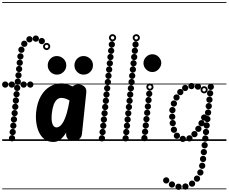

<svg xmlns="http://www.w3.org/2000/svg" viewBox="-26 -1349 2188 1838"><path d="M374.1 -926Q361.5 -926 352.8 -934.7Q344 -943.4 344 -955.9Q344 -968.5 352.7 -977.2Q361.4 -986 373.9 -986Q386.5 -986 395.2 -977.3Q404 -968.6 404 -956.1Q404 -943.5 395.3 -934.8Q386.6 -926 374.1 -926ZM317.1 -949.5Q304.5 -949.5 295.8 -958.2Q287 -966.9 287 -979.4Q287 -992 295.7 -1000.8Q304.4 -1009.5 316.9 -1009.5Q329.5 -1009.5 338.2 -1000.8Q347 -992.1 347 -979.6Q347 -967 338.3 -958.2Q329.6 -949.5 317.1 -949.5ZM256.1 -943Q243.5 -943 234.8 -951.7Q226 -960.4 226 -972.9Q226 -985.5 234.7 -994.2Q243.4 -1003 255.9 -1003Q268.5 -1003 277.2 -994.3Q286 -985.6 286 -973.1Q286 -960.5 277.3 -951.8Q268.6 -943 256.1 -943ZM206.6 -900Q194 -900 185.2 -908.7Q176.5 -917.4 176.5 -929.9Q176.5 -942.5 185.2 -951.2Q193.9 -960 206.4 -960Q219 -960 227.8 -951.3Q236.5 -942.6 236.5 -930.1Q236.5 -917.5 227.8 -908.8Q219.1 -900 206.6 -900ZM179.1 -843Q166.5 -843 157.8 -851.7Q149 -860.4 149 -872.9Q149 -885.5 157.7 -894.2Q166.4 -903 178.9 -903Q191.5 -903 200.2 -894.3Q209 -885.6 209 -873.1Q209 -860.5 200.3 -851.8Q191.6 -843 179.1 -843ZM169.6 -779Q157 -779 148.2 -787.7Q139.5 -796.4 139.5 -808.9Q139.5 -821.5 148.2 -830.2Q156.9 -839 169.4 -839Q182 -839 190.8 -830.3Q199.5 -821.6 199.5 -809.1Q199.5 -796.5 190.8 -787.8Q182.1 -779 169.6 -779ZM163.1 -718.5Q150.5 -718.5 141.8 -727.2Q133 -735.9 133 -748.4Q133 -761 141.7 -769.8Q150.4 -778.5 162.9 -778.5Q175.5 -778.5 184.2 -769.8Q193 -761.1 193 -748.6Q193 -736 184.3 -727.2Q175.6 -718.5 163.1 -718.5ZM157.1 -658.5Q144.5 -658.5 135.8 -667.2Q127 -675.9 127 -688.4Q127 -701 135.7 -709.8Q144.4 -718.5 156.9 -718.5Q169.5 -718.5 178.2 -709.8Q187 -701.1 187 -688.6Q187 -676 178.3 -667.2Q169.6 -658.5 157.1 -658.5ZM151.1 -598Q138.5 -598 129.8 -606.7Q121 -615.4 121 -627.9Q121 -640.5 129.7 -649.2Q138.4 -658 150.9 -658Q163.5 -658 172.2 -649.3Q181 -640.6 181 -628.1Q181 -615.5 172.3 -606.8Q163.6 -598 151.1 -598ZM144.6 -537.5Q132 -537.5 123.2 -546.2Q114.5 -554.9 114.5 -567.4Q114.5 -580 123.2 -588.8Q131.9 -597.5 144.4 -597.5Q157 -597.5 165.8 -588.8Q174.5 -580.1 174.5 -567.6Q174.5 -555 165.8 -546.2Q157.1 -537.5 144.6 -537.5ZM138.6 -477.5Q126 -477.5 117.2 -486.2Q108.5 -494.9 108.5 -507.4Q108.5 -520 117.2 -528.8Q125.9 -537.5 138.4 -537.5Q151 -537.5 159.8 -528.8Q168.5 -520.1 168.5 -507.6Q168.5 -495 159.8 -486.2Q151.1 -477.5 138.6 -477.5ZM132.6 -417Q120 -417 111.2 -425.7Q102.5 -434.4 102.5 -446.9Q102.5 -459.5 111.2 -468.2Q119.9 -477 132.4 -477Q145 -477 153.8 -468.3Q162.5 -459.6 162.5 -447.1Q162.5 -434.5 153.8 -425.8Q145.1 -417 132.6 -417ZM126.1 -356.5Q113.5 -356.5 104.8 -365.2Q96 -373.9 96 -386.4Q96 -399 104.7 -407.8Q113.4 -416.5 125.9 -416.5Q138.5 -416.5 147.2 -407.8Q156 -399.1 156 -386.6Q156 -374 147.3 -365.2Q138.6 -356.5 126.1 -356.5ZM120.1 -296.5Q107.5 -296.5 98.8 -305.2Q90 -313.9 90 -326.4Q90 -339 98.7 -347.8Q107.4 -356.5 119.9 -356.5Q132.5 -356.5 141.2 -347.8Q150 -339.1 150 -326.6Q150 -314 141.3 -305.2Q132.6 -296.5 120.1 -296.5ZM114.1 -236Q101.5 -236 92.8 -244.7Q84 -253.4 84 -265.9Q84 -278.5 92.7 -287.2Q101.4 -296 113.9 -296Q126.5 -296 135.2 -287.3Q144 -278.6 144 -266.1Q144 -253.5 135.3 -244.8Q126.6 -236 114.1 -236ZM107.6 -176Q95 -176 86.2 -184.7Q77.5 -193.4 77.5 -205.9Q77.5 -218.5 86.2 -227.2Q94.9 -236 107.4 -236Q120 -236 128.8 -227.3Q137.5 -218.6 137.5 -206.1Q137.5 -193.5 128.8 -184.8Q120.1 -176 107.6 -176ZM101.6 -115.5Q89 -115.5 80.2 -124.2Q71.5 -132.9 71.5 -145.4Q71.5 -158 80.2 -166.8Q88.9 -175.5 101.4 -175.5Q114 -175.5 122.8 -166.8Q131.5 -158.1 131.5 -145.6Q131.5 -133 122.8 -124.2Q114.1 -115.5 101.6 -115.5ZM95.6 -55Q83 -55 74.2 -63.7Q65.5 -72.4 65.5 -84.9Q65.5 -97.5 74.2 -106.2Q82.9 -115 95.4 -115Q108 -115 116.8 -106.3Q125.5 -97.6 125.5 -85.1Q125.5 -72.5 116.8 -63.8Q108.1 -55 95.6 -55ZM89.1 4.5Q76.5 4.5 67.8 -4.2Q59 -12.9 59 -25.4Q59 -38 67.7 -46.8Q76.4 -55.5 88.9 -55.5Q101.5 -55.5 110.2 -46.8Q119 -38.1 119 -25.6Q119 -13 110.3 -4.2Q101.6 4.5 89.1 4.5ZM24.1 -509.5Q11.5 -509.5 2.8 -518.2Q-6 -526.9 -6 -539.4Q-6 -552 2.7 -560.8Q11.4 -569.5 23.9 -569.5Q36.5 -569.5 45.2 -560.8Q54 -552.1 54 -539.6Q54 -527 45.3 -518.2Q36.6 -509.5 24.1 -509.5ZM87.1 -509.5Q74.5 -509.5 65.8 -518.2Q57 -526.9 57 -539.4Q57 -552 65.7 -560.8Q74.4 -569.5 86.9 -569.5Q99.5 -569.5 108.2 -560.8Q117 -552.1 117 -539.6Q117 -527 108.3 -518.2Q99.6 -509.5 87.1 -509.5ZM200.6 -509.5Q188 -509.5 179.2 -518.2Q170.5 -526.9 170.5 -539.4Q170.5 -552 179.2 -560.8Q187.9 -569.5 200.4 -569.5Q213 -569.5 221.8 -560.8Q230.5 -552.1 230.5 -539.6Q230.5 -527 221.8 -518.2Q213.1 -509.5 200.6 -509.5ZM264.1 -509.5Q251.5 -509.5 242.8 -518.2Q234 -526.9 234 -539.4Q234 -552 242.7 -560.8Q251.4 -569.5 263.9 -569.5Q276.5 -569.5 285.2 -560.8Q294 -552.1 294 -539.6Q294 -527 285.3 -518.2Q276.6 -509.5 264.1 -509.5ZM420.7 -869.5Q406.5 -869.5 396.2 -879.7Q386 -889.8 386 -904.2Q386 -918.5 396.2 -928.5Q406.3 -938.5 420.7 -938.5Q435 -938.5 445 -928.4Q455 -918.4 455 -904.2Q455 -890 444.9 -879.8Q434.9 -869.5 420.7 -869.5ZM420.8 -887.5Q427.5 -887.5 432.2 -892.4Q437 -897.3 437 -904Q437 -911 432.2 -915.8Q427.4 -920.5 420.5 -920.5Q414 -920.5 409 -915.8Q404 -911 404 -904Q404 -897.3 409 -892.4Q414 -887.5 420.8 -887.5ZM-5 455H405.5V463H-5ZM-5 -16H405.5V0H-5ZM-5 -549H405.5V-541H-5ZM-5 -1329H405.5V-1321H-5Z M485.5 10Q435.5 10 401.5 -15.2Q367.5 -40.5 347.8 -82.2Q328 -124 321.5 -175Q315 -226 320 -277Q329.5 -365.5 364 -426.8Q398.5 -488 450.5 -519.5Q502.5 -551 563.5 -551Q578.5 -551 595.8 -547.5Q613 -544 631.5 -537.5Q650 -531 669.5 -521.5L677 -527.5Q686.5 -535 698.8 -538Q711 -541 724.5 -541Q756 -541 780 -521.5Q804 -502 800 -463L758.5 -66.5Q755 -33 730 -16.5Q705 0 676.5 0Q645.5 0 624.5 -19.2Q603.5 -38.5 607.5 -75.5L608 -80Q594.5 -58.5 577 -37.8Q559.5 -17 537 -3.5Q514.5 10 485.5 10ZM470 -262.5Q467 -233 468 -208.5Q469 -184 474.8 -166.2Q480.5 -148.5 490.2 -139Q500 -129.5 514 -129.5Q532 -129.5 549.2 -143Q566.5 -156.5 582.5 -186.2Q598.5 -216 612.8 -264.8Q627 -313.5 639 -383.5L639.5 -386.5Q616 -401 596.8 -406.5Q577.5 -412 562 -412Q538 -412 519.2 -395.8Q500.5 -379.5 488 -346.5Q475.5 -313.5 470 -262.5ZM485.5 10Q435.5 10 401.5 -15.2Q367.5 -40.5 347.8 -82.2Q328 -124 321.5 -175Q315 -226 320 -277Q329.5 -365.5 364 -426.8Q398.5 -488 450.5 -519.5Q502.5 -551 563.5 -551Q578.5 -551 595.8 -547.5Q613 -544 631.5 -537.5Q650 -531 669.5 -521.5L677 -527.5Q686.5 -535 698.8 -538Q711 -541 724.5 -541Q756 -541 780 -521.5Q804 -502 800 -463L758.5 -66.5Q755 -33 730 -16.5Q705 0 676.5 0Q645.5 0 624.5 -19.2Q603.5 -38.5 607.5 -75.5L608 -80Q594.5 -58.5 577 -37.8Q559.5 -17 537 -3.5Q514.5 10 485.5 10ZM470 -262.5Q467 -233 468 -208.5Q469 -184 474.8 -166.2Q480.5 -148.5 490.2 -139Q500 -129.5 514 -129.5Q532 -129.5 549.2 -143Q566.5 -156.5 582.5 -186.2Q598.5 -216 612.8 -264.8Q627 -313.5 639 -383.5L639.5 -386.5Q616 -401 596.8 -406.5Q577.5 -412 562 -412Q538 -412 519.2 -395.8Q500.5 -379.5 488 -346.5Q475.5 -313.5 470 -262.5ZM774 -634.5Q739 -634.5 712.8 -660.5Q686.5 -686.5 686.5 -723.5Q686.5 -760 711.8 -786.2Q737 -812.5 774 -812.5Q809.5 -812.5 836.8 -787.2Q864 -762 864 -723.5Q864 -686.5 837.5 -660.5Q811 -634.5 774 -634.5ZM518 -634.5Q483 -634.5 457 -660.5Q431 -686.5 431 -723.5Q431 -760 456.2 -786.2Q481.5 -812.5 518 -812.5Q553.5 -812.5 581 -787.2Q608.5 -762 608.5 -723.5Q608.5 -686.5 581.8 -660.5Q555 -634.5 518 -634.5ZM274.5 455H870V463H274.5ZM274.5 -16H870V0H274.5ZM274.5 -549H870V-541H274.5ZM274.5 -1329H870V-1321H274.5Z M1044.6 -893Q1032 -893 1023.2 -901.7Q1014.5 -910.4 1014.5 -922.9Q1014.5 -935.5 1023.2 -944.2Q1031.9 -953 1044.4 -953Q1057 -953 1065.8 -944.3Q1074.5 -935.6 1074.5 -923.1Q1074.5 -910.5 1065.8 -901.8Q1057.1 -893 1044.6 -893ZM1038.1 -833Q1025.5 -833 1016.8 -841.7Q1008 -850.4 1008 -862.9Q1008 -875.5 1016.7 -884.2Q1025.4 -893 1037.9 -893Q1050.5 -893 1059.2 -884.3Q1068 -875.6 1068 -863.1Q1068 -850.5 1059.3 -841.8Q1050.6 -833 1038.1 -833ZM1031.6 -773Q1019 -773 1010.2 -781.7Q1001.5 -790.4 1001.5 -802.9Q1001.5 -815.5 1010.2 -824.2Q1018.9 -833 1031.4 -833Q1044 -833 1052.8 -824.3Q1061.5 -815.6 1061.5 -803.1Q1061.5 -790.5 1052.8 -781.8Q1044.1 -773 1031.6 -773ZM1025.6 -713Q1013 -713 1004.2 -721.7Q995.5 -730.4 995.5 -742.9Q995.5 -755.5 1004.2 -764.2Q1012.9 -773 1025.4 -773Q1038 -773 1046.8 -764.3Q1055.5 -755.6 1055.5 -743.1Q1055.5 -730.5 1046.8 -721.8Q1038.1 -713 1025.6 -713ZM1019.1 -653.5Q1006.5 -653.5 997.8 -662.2Q989 -670.9 989 -683.4Q989 -696 997.7 -704.8Q1006.4 -713.5 1018.9 -713.5Q1031.5 -713.5 1040.2 -704.8Q1049 -696.1 1049 -683.6Q1049 -671 1040.3 -662.2Q1031.6 -653.5 1019.1 -653.5ZM1012.6 -593.5Q1000 -593.5 991.2 -602.2Q982.5 -610.9 982.5 -623.4Q982.5 -636 991.2 -644.8Q999.9 -653.5 1012.4 -653.5Q1025 -653.5 1033.8 -644.8Q1042.5 -636.1 1042.5 -623.6Q1042.5 -611 1033.8 -602.2Q1025.1 -593.5 1012.6 -593.5ZM1006.6 -533.5Q994 -533.5 985.2 -542.2Q976.5 -550.9 976.5 -563.4Q976.5 -576 985.2 -584.8Q993.9 -593.5 1006.4 -593.5Q1019 -593.5 1027.8 -584.8Q1036.5 -576.1 1036.5 -563.6Q1036.5 -551 1027.8 -542.2Q1019.1 -533.5 1006.6 -533.5ZM1000.1 -474Q987.5 -474 978.8 -482.7Q970 -491.4 970 -503.9Q970 -516.5 978.7 -525.2Q987.4 -534 999.9 -534Q1012.5 -534 1021.2 -525.3Q1030 -516.6 1030 -504.1Q1030 -491.5 1021.3 -482.8Q1012.6 -474 1000.1 -474ZM993.6 -414Q981 -414 972.2 -422.7Q963.5 -431.4 963.5 -443.9Q963.5 -456.5 972.2 -465.2Q980.9 -474 993.4 -474Q1006 -474 1014.8 -465.3Q1023.5 -456.6 1023.5 -444.1Q1023.5 -431.5 1014.8 -422.8Q1006.1 -414 993.6 -414ZM987.6 -354Q975 -354 966.2 -362.7Q957.5 -371.4 957.5 -383.9Q957.5 -396.5 966.2 -405.2Q974.9 -414 987.4 -414Q1000 -414 1008.8 -405.3Q1017.5 -396.6 1017.5 -384.1Q1017.5 -371.5 1008.8 -362.8Q1000.1 -354 987.6 -354ZM981.1 -294.5Q968.5 -294.5 959.8 -303.2Q951 -311.9 951 -324.4Q951 -337 959.7 -345.8Q968.4 -354.5 980.9 -354.5Q993.5 -354.5 1002.2 -345.8Q1011 -337.1 1011 -324.6Q1011 -312 1002.3 -303.2Q993.6 -294.5 981.1 -294.5ZM975.1 -234.5Q962.5 -234.5 953.8 -243.2Q945 -251.9 945 -264.4Q945 -277 953.7 -285.8Q962.4 -294.5 974.9 -294.5Q987.5 -294.5 996.2 -285.8Q1005 -277.1 1005 -264.6Q1005 -252 996.3 -243.2Q987.6 -234.5 975.1 -234.5ZM968.6 -174.5Q956 -174.5 947.2 -183.2Q938.5 -191.9 938.5 -204.4Q938.5 -217 947.2 -225.8Q955.9 -234.5 968.4 -234.5Q981 -234.5 989.8 -225.8Q998.5 -217.1 998.5 -204.6Q998.5 -192 989.8 -183.2Q981.1 -174.5 968.6 -174.5ZM962.6 -115Q950 -115 941.2 -123.7Q932.5 -132.4 932.5 -144.9Q932.5 -157.5 941.2 -166.2Q949.9 -175 962.4 -175Q975 -175 983.8 -166.3Q992.5 -157.6 992.5 -145.1Q992.5 -132.5 983.8 -123.8Q975.1 -115 962.6 -115ZM956.1 -55Q943.5 -55 934.8 -63.7Q926 -72.4 926 -84.9Q926 -97.5 934.7 -106.2Q943.4 -115 955.9 -115Q968.5 -115 977.2 -106.3Q986 -97.6 986 -85.1Q986 -72.5 977.3 -63.8Q968.6 -55 956.1 -55ZM949.6 5Q937 5 928.2 -3.7Q919.5 -12.4 919.5 -24.9Q919.5 -37.5 928.2 -46.2Q936.9 -55 949.4 -55Q962 -55 970.8 -46.3Q979.5 -37.6 979.5 -25.1Q979.5 -12.5 970.8 -3.8Q962.1 5 949.6 5ZM1051.7 -953Q1037.5 -953 1027.2 -963.2Q1017 -973.3 1017 -987.7Q1017 -1002 1027.2 -1012Q1037.3 -1022 1051.7 -1022Q1066 -1022 1076 -1011.9Q1086 -1001.9 1086 -987.7Q1086 -973.5 1075.9 -963.2Q1065.9 -953 1051.7 -953ZM1051.8 -971Q1058.5 -971 1063.2 -975.9Q1068 -980.8 1068 -987.5Q1068 -994.5 1063.2 -999.2Q1058.4 -1004 1051.5 -1004Q1045 -1004 1040 -999.2Q1035 -994.5 1035 -987.5Q1035 -980.8 1040 -975.9Q1045 -971 1051.8 -971ZM855.5 455H1180V463H855.5ZM855.5 -16H1180V0H855.5ZM855.5 -549H1180V-541H855.5ZM855.5 -1329H1180V-1321H855.5Z M1271.6 -893Q1259 -893 1250.2 -901.7Q1241.5 -910.4 1241.5 -922.9Q1241.5 -935.5 1250.2 -944.2Q1258.9 -953 1271.4 -953Q1284 -953 1292.8 -944.3Q1301.5 -935.6 1301.5 -923.1Q1301.5 -910.5 1292.8 -901.8Q1284.1 -893 1271.6 -893ZM1265.1 -833Q1252.5 -833 1243.8 -841.7Q1235 -850.4 1235 -862.9Q1235 -875.5 1243.7 -884.2Q1252.4 -893 1264.9 -893Q1277.5 -893 1286.2 -884.3Q1295 -875.6 1295 -863.1Q1295 -850.5 1286.3 -841.8Q1277.6 -833 1265.1 -833ZM1258.6 -773Q1246 -773 1237.2 -781.7Q1228.5 -790.4 1228.5 -802.9Q1228.5 -815.5 1237.2 -824.2Q1245.9 -833 1258.4 -833Q1271 -833 1279.8 -824.3Q1288.5 -815.6 1288.5 -803.1Q1288.5 -790.5 1279.8 -781.8Q1271.1 -773 1258.6 -773ZM1252.6 -713Q1240 -713 1231.2 -721.7Q1222.5 -730.4 1222.5 -742.9Q1222.5 -755.5 1231.2 -764.2Q1239.9 -773 1252.4 -773Q1265 -773 1273.8 -764.3Q1282.5 -755.6 1282.5 -743.1Q1282.5 -730.5 1273.8 -721.8Q1265.1 -713 1252.6 -713ZM1246.1 -653.5Q1233.5 -653.5 1224.8 -662.2Q1216 -670.9 1216 -683.4Q1216 -696 1224.7 -704.8Q1233.4 -713.5 1245.9 -713.5Q1258.5 -713.5 1267.2 -704.8Q1276 -696.1 1276 -683.6Q1276 -671 1267.3 -662.2Q1258.6 -653.5 1246.1 -653.5ZM1239.6 -593.5Q1227 -593.5 1218.2 -602.2Q1209.5 -610.9 1209.5 -623.4Q1209.5 -636 1218.2 -644.8Q1226.9 -653.5 1239.4 -653.5Q1252 -653.5 1260.8 -644.8Q1269.5 -636.1 1269.5 -623.6Q1269.5 -611 1260.8 -602.2Q1252.1 -593.5 1239.6 -593.5ZM1233.6 -533.5Q1221 -533.5 1212.2 -542.2Q1203.5 -550.9 1203.5 -563.4Q1203.5 -576 1212.2 -584.8Q1220.9 -593.5 1233.4 -593.5Q1246 -593.5 1254.8 -584.8Q1263.5 -576.1 1263.5 -563.6Q1263.5 -551 1254.8 -542.2Q1246.1 -533.5 1233.6 -533.5ZM1227.1 -474Q1214.5 -474 1205.8 -482.7Q1197 -491.4 1197 -503.9Q1197 -516.5 1205.7 -525.2Q1214.4 -534 1226.9 -534Q1239.5 -534 1248.2 -525.3Q1257 -516.6 1257 -504.1Q1257 -491.5 1248.3 -482.8Q1239.6 -474 1227.1 -474ZM1220.6 -414Q1208 -414 1199.2 -422.7Q1190.5 -431.4 1190.5 -443.9Q1190.5 -456.5 1199.2 -465.2Q1207.9 -474 1220.4 -474Q1233 -474 1241.8 -465.3Q1250.5 -456.6 1250.5 -444.1Q1250.5 -431.5 1241.8 -422.8Q1233.1 -414 1220.6 -414ZM1214.6 -354Q1202 -354 1193.2 -362.7Q1184.5 -371.4 1184.5 -383.9Q1184.5 -396.5 1193.2 -405.2Q1201.9 -414 1214.4 -414Q1227 -414 1235.8 -405.3Q1244.5 -396.6 1244.5 -384.1Q1244.5 -371.5 1235.8 -362.8Q1227.1 -354 1214.6 -354ZM1208.1 -294.5Q1195.5 -294.5 1186.8 -303.2Q1178 -311.9 1178 -324.4Q1178 -337 1186.7 -345.8Q1195.4 -354.5 1207.9 -354.5Q1220.5 -354.5 1229.2 -345.8Q1238 -337.1 1238 -324.6Q1238 -312 1229.3 -303.2Q1220.6 -294.5 1208.1 -294.5ZM1202.1 -234.5Q1189.5 -234.5 1180.8 -243.2Q1172 -251.9 1172 -264.4Q1172 -277 1180.7 -285.8Q1189.4 -294.5 1201.9 -294.5Q1214.5 -294.5 1223.2 -285.8Q1232 -277.1 1232 -264.6Q1232 -252 1223.3 -243.2Q1214.6 -234.5 1202.1 -234.5ZM1195.6 -174.5Q1183 -174.5 1174.2 -183.2Q1165.5 -191.9 1165.5 -204.4Q1165.5 -217 1174.2 -225.8Q1182.9 -234.5 1195.4 -234.5Q1208 -234.5 1216.8 -225.8Q1225.5 -217.1 1225.5 -204.6Q1225.5 -192 1216.8 -183.2Q1208.1 -174.5 1195.6 -174.5ZM1189.6 -115Q1177 -115 1168.2 -123.7Q1159.5 -132.4 1159.5 -144.9Q1159.5 -157.5 1168.2 -166.2Q1176.9 -175 1189.4 -175Q1202 -175 1210.8 -166.3Q1219.5 -157.6 1219.5 -145.1Q1219.5 -132.5 1210.8 -123.8Q1202.1 -115 1189.6 -115ZM1183.1 -55Q1170.5 -55 1161.8 -63.7Q1153 -72.4 1153 -84.9Q1153 -97.5 1161.7 -106.2Q1170.4 -115 1182.9 -115Q1195.5 -115 1204.2 -106.3Q1213 -97.6 1213 -85.1Q1213 -72.5 1204.3 -63.8Q1195.6 -55 1183.1 -55ZM1176.6 5Q1164 5 1155.2 -3.7Q1146.5 -12.4 1146.5 -24.9Q1146.5 -37.5 1155.2 -46.2Q1163.9 -55 1176.4 -55Q1189 -55 1197.8 -46.3Q1206.5 -37.6 1206.5 -25.1Q1206.5 -12.5 1197.8 -3.8Q1189.1 5 1176.6 5ZM1278.7 -953Q1264.5 -953 1254.2 -963.2Q1244 -973.3 1244 -987.7Q1244 -1002 1254.2 -1012Q1264.3 -1022 1278.7 -1022Q1293 -1022 1303 -1011.9Q1313 -1001.9 1313 -987.7Q1313 -973.5 1302.9 -963.2Q1292.9 -953 1278.7 -953ZM1278.8 -971Q1285.5 -971 1290.2 -975.9Q1295 -980.8 1295 -987.5Q1295 -994.5 1290.2 -999.2Q1285.4 -1004 1278.5 -1004Q1272 -1004 1267 -999.2Q1262 -994.5 1262 -987.5Q1262 -980.8 1267 -975.9Q1272 -971 1278.8 -971ZM1082.5 455H1407V463H1082.5ZM1082.5 -16H1407V0H1082.5ZM1082.5 -549H1407V-541H1082.5ZM1082.5 -1329H1407V-1321H1082.5Z M1347.5 -745Q1347.5 -778.5 1372.8 -804Q1398 -829.5 1432 -829.5Q1469 -829.5 1493.5 -803.2Q1518 -777 1518 -746.5Q1518 -726 1506.8 -705.8Q1495.5 -685.5 1476.2 -672.5Q1457 -659.5 1432.2 -659.5Q1398 -659.5 1372.8 -684.8Q1347.5 -710 1347.5 -745ZM1347.5 -745Q1347.5 -778.5 1372.8 -804Q1398 -829.5 1432 -829.5Q1469 -829.5 1493.5 -803.2Q1518 -777 1518 -746.5Q1518 -726 1506.8 -705.8Q1495.5 -685.5 1476.2 -672.5Q1457 -659.5 1432.2 -659.5Q1398 -659.5 1372.8 -684.8Q1347.5 -710 1347.5 -745ZM1402.6 -421Q1390 -421 1381.2 -429.7Q1372.5 -438.4 1372.5 -450.9Q1372.5 -463.5 1381.2 -472.2Q1389.9 -481 1402.4 -481Q1415 -481 1423.8 -472.3Q1432.5 -463.6 1432.5 -451.1Q1432.5 -438.5 1423.8 -429.8Q1415.1 -421 1402.6 -421ZM1396.1 -360.5Q1383.5 -360.5 1374.8 -369.2Q1366 -377.9 1366 -390.4Q1366 -403 1374.7 -411.8Q1383.4 -420.5 1395.9 -420.5Q1408.5 -420.5 1417.2 -411.8Q1426 -403.1 1426 -390.6Q1426 -378 1417.3 -369.2Q1408.6 -360.5 1396.1 -360.5ZM1389.6 -300Q1377 -300 1368.2 -308.7Q1359.5 -317.4 1359.5 -329.9Q1359.5 -342.5 1368.2 -351.2Q1376.9 -360 1389.4 -360Q1402 -360 1410.8 -351.3Q1419.5 -342.6 1419.5 -330.1Q1419.5 -317.5 1410.8 -308.8Q1402.1 -300 1389.6 -300ZM1383.1 -239.5Q1370.5 -239.5 1361.8 -248.2Q1353 -256.9 1353 -269.4Q1353 -282 1361.7 -290.8Q1370.4 -299.5 1382.9 -299.5Q1395.5 -299.5 1404.2 -290.8Q1413 -282.1 1413 -269.6Q1413 -257 1404.3 -248.2Q1395.6 -239.5 1383.1 -239.5ZM1376.1 -178.5Q1363.5 -178.5 1354.8 -187.2Q1346 -195.9 1346 -208.4Q1346 -221 1354.7 -229.8Q1363.4 -238.5 1375.9 -238.5Q1388.5 -238.5 1397.2 -229.8Q1406 -221.1 1406 -208.6Q1406 -196 1397.3 -187.2Q1388.6 -178.5 1376.1 -178.5ZM1369.6 -118Q1357 -118 1348.2 -126.7Q1339.5 -135.4 1339.5 -147.9Q1339.5 -160.5 1348.2 -169.2Q1356.9 -178 1369.4 -178Q1382 -178 1390.8 -169.3Q1399.5 -160.6 1399.5 -148.1Q1399.5 -135.5 1390.8 -126.8Q1382.1 -118 1369.6 -118ZM1363.1 -57.5Q1350.5 -57.5 1341.8 -66.2Q1333 -74.9 1333 -87.4Q1333 -100 1341.7 -108.8Q1350.4 -117.5 1362.9 -117.5Q1375.5 -117.5 1384.2 -108.8Q1393 -100.1 1393 -87.6Q1393 -75 1384.3 -66.2Q1375.6 -57.5 1363.1 -57.5ZM1356.6 3Q1344 3 1335.2 -5.7Q1326.5 -14.4 1326.5 -26.9Q1326.5 -39.5 1335.2 -48.2Q1343.9 -57 1356.4 -57Q1369 -57 1377.8 -48.3Q1386.5 -39.6 1386.5 -27.1Q1386.5 -14.5 1377.8 -5.8Q1369.1 3 1356.6 3ZM1409.2 -481.5Q1395 -481.5 1384.8 -491.7Q1374.5 -501.8 1374.5 -516.2Q1374.5 -530.5 1384.7 -540.5Q1394.8 -550.5 1409.2 -550.5Q1423.5 -550.5 1433.5 -540.4Q1443.5 -530.4 1443.5 -516.2Q1443.5 -502 1433.4 -491.8Q1423.4 -481.5 1409.2 -481.5ZM1409.2 -499.5Q1416 -499.5 1420.8 -504.4Q1425.5 -509.3 1425.5 -516Q1425.5 -523 1420.7 -527.8Q1415.9 -532.5 1409 -532.5Q1402.5 -532.5 1397.5 -527.8Q1392.5 -523 1392.5 -516Q1392.5 -509.3 1397.5 -504.4Q1402.5 -499.5 1409.2 -499.5ZM1277 455H1608.5V463H1277ZM1277 -16H1608.5V0H1277ZM1277 -549H1608.5V-541H1277ZM1277 -1329H1608.5V-1321H1277Z M1933.1 71.5Q1920.5 71.5 1911.8 62.8Q1903 54.1 1903 41.6Q1903 29 1911.7 20.2Q1920.4 11.5 1932.9 11.5Q1945.5 11.5 1954.2 20.2Q1963 28.9 1963 41.4Q1963 54 1954.3 62.8Q1945.6 71.5 1933.1 71.5ZM1925.6 137Q1913 137 1904.2 128.3Q1895.5 119.6 1895.5 107.1Q1895.5 94.5 1904.2 85.8Q1912.9 77 1925.4 77Q1938 77 1946.8 85.7Q1955.5 94.4 1955.5 106.9Q1955.5 119.5 1946.8 128.2Q1938.1 137 1925.6 137ZM1918.1 202.5Q1905.5 202.5 1896.8 193.8Q1888 185.1 1888 172.6Q1888 160 1896.7 151.2Q1905.4 142.5 1917.9 142.5Q1930.5 142.5 1939.2 151.2Q1948 159.9 1948 172.4Q1948 185 1939.3 193.8Q1930.6 202.5 1918.1 202.5ZM1909.6 268Q1897 268 1888.2 259.3Q1879.5 250.6 1879.5 238.1Q1879.5 225.5 1888.2 216.8Q1896.9 208 1909.4 208Q1922 208 1930.8 216.7Q1939.5 225.4 1939.5 237.9Q1939.5 250.5 1930.8 259.2Q1922.1 268 1909.6 268ZM1892.1 332Q1879.5 332 1870.8 323.3Q1862 314.6 1862 302.1Q1862 289.5 1870.7 280.8Q1879.4 272 1891.9 272Q1904.5 272 1913.2 280.7Q1922 289.4 1922 301.9Q1922 314.5 1913.3 323.2Q1904.6 332 1892.1 332ZM1860.1 391Q1847.5 391 1838.8 382.3Q1830 373.6 1830 361.1Q1830 348.5 1838.7 339.8Q1847.4 331 1859.9 331Q1872.5 331 1881.2 339.7Q1890 348.4 1890 360.9Q1890 373.5 1881.3 382.2Q1872.6 391 1860.1 391ZM1812.6 439Q1800 439 1791.2 430.3Q1782.5 421.6 1782.5 409.1Q1782.5 396.5 1791.2 387.8Q1799.9 379 1812.4 379Q1825 379 1833.8 387.7Q1842.5 396.4 1842.5 408.9Q1842.5 421.5 1833.8 430.2Q1825.1 439 1812.6 439ZM1749.1 466.5Q1736.5 466.5 1727.8 457.8Q1719 449.1 1719 436.6Q1719 424 1727.7 415.2Q1736.4 406.5 1748.9 406.5Q1761.5 406.5 1770.2 415.2Q1779 423.9 1779 436.4Q1779 449 1770.3 457.8Q1761.6 466.5 1749.1 466.5ZM1683.1 469Q1670.5 469 1661.8 460.3Q1653 451.6 1653 439.1Q1653 426.5 1661.7 417.8Q1670.4 409 1682.9 409Q1695.5 409 1704.2 417.7Q1713 426.4 1713 438.9Q1713 451.5 1704.3 460.2Q1695.6 469 1683.1 469ZM1620.1 447Q1607.5 447 1598.8 438.3Q1590 429.6 1590 417.1Q1590 404.5 1598.7 395.8Q1607.4 387 1619.9 387Q1632.5 387 1641.2 395.7Q1650 404.4 1650 416.9Q1650 429.5 1641.3 438.2Q1632.6 447 1620.1 447ZM1565.1 408Q1552.5 408 1543.8 399.3Q1535 390.6 1535 378.1Q1535 365.5 1543.7 356.8Q1552.4 348 1564.9 348Q1577.5 348 1586.2 356.7Q1595 365.4 1595 377.9Q1595 390.5 1586.3 399.2Q1577.6 408 1565.1 408ZM1992.1 -487.5Q1979.5 -487.5 1970.8 -496.2Q1962 -504.9 1962 -517.4Q1962 -530 1970.7 -538.8Q1979.4 -547.5 1991.9 -547.5Q2004.5 -547.5 2013.2 -538.8Q2022 -530.1 2022 -517.6Q2022 -505 2013.3 -496.2Q2004.6 -487.5 1992.1 -487.5ZM1985.6 -426Q1973 -426 1964.2 -434.7Q1955.5 -443.4 1955.5 -455.9Q1955.5 -468.5 1964.2 -477.2Q1972.9 -486 1985.4 -486Q1998 -486 2006.8 -477.3Q2015.5 -468.6 2015.5 -456.1Q2015.5 -443.5 2006.8 -434.8Q1998.1 -426 1985.6 -426ZM1979.1 -364.5Q1966.5 -364.5 1957.8 -373.2Q1949 -381.9 1949 -394.4Q1949 -407 1957.7 -415.8Q1966.4 -424.5 1978.9 -424.5Q1991.5 -424.5 2000.2 -415.8Q2009 -407.1 2009 -394.6Q2009 -382 2000.3 -373.2Q1991.6 -364.5 1979.1 -364.5ZM1972.6 -303Q1960 -303 1951.2 -311.7Q1942.5 -320.4 1942.5 -332.9Q1942.5 -345.5 1951.2 -354.2Q1959.9 -363 1972.4 -363Q1985 -363 1993.8 -354.3Q2002.5 -345.6 2002.5 -333.1Q2002.5 -320.5 1993.8 -311.8Q1985.1 -303 1972.6 -303ZM1966.1 -241.5Q1953.5 -241.5 1944.8 -250.2Q1936 -258.9 1936 -271.4Q1936 -284 1944.7 -292.8Q1953.4 -301.5 1965.9 -301.5Q1978.5 -301.5 1987.2 -292.8Q1996 -284.1 1996 -271.6Q1996 -259 1987.3 -250.2Q1978.6 -241.5 1966.1 -241.5ZM1959.1 -179.5Q1946.5 -179.5 1937.8 -188.2Q1929 -196.9 1929 -209.4Q1929 -222 1937.7 -230.8Q1946.4 -239.5 1958.9 -239.5Q1971.5 -239.5 1980.2 -230.8Q1989 -222.1 1989 -209.6Q1989 -197 1980.3 -188.2Q1971.6 -179.5 1959.1 -179.5ZM1952.6 -118Q1940 -118 1931.2 -126.7Q1922.5 -135.4 1922.5 -147.9Q1922.5 -160.5 1931.2 -169.2Q1939.9 -178 1952.4 -178Q1965 -178 1973.8 -169.3Q1982.5 -160.6 1982.5 -148.1Q1982.5 -135.5 1973.8 -126.8Q1965.1 -118 1952.6 -118ZM1946.1 -55.5Q1933.5 -55.5 1924.8 -64.2Q1916 -72.9 1916 -85.4Q1916 -98 1924.7 -106.8Q1933.4 -115.5 1945.9 -115.5Q1958.5 -115.5 1967.2 -106.8Q1976 -98.1 1976 -85.6Q1976 -73 1967.3 -64.2Q1958.6 -55.5 1946.1 -55.5ZM1939.6 7Q1927 7 1918.2 -1.7Q1909.5 -10.4 1909.5 -22.9Q1909.5 -35.5 1918.2 -44.2Q1926.9 -53 1939.4 -53Q1952 -53 1960.8 -44.3Q1969.5 -35.6 1969.5 -23.1Q1969.5 -10.5 1960.8 -1.8Q1952.1 7 1939.6 7ZM1869.1 -490Q1856.5 -490 1847.8 -498.7Q1839 -507.4 1839 -519.9Q1839 -532.5 1847.7 -541.2Q1856.4 -550 1868.9 -550Q1881.5 -550 1890.2 -541.3Q1899 -532.6 1899 -520.1Q1899 -507.5 1890.3 -498.8Q1881.6 -490 1869.1 -490ZM1807.1 -495Q1794.5 -495 1785.8 -503.7Q1777 -512.4 1777 -524.9Q1777 -537.5 1785.7 -546.2Q1794.4 -555 1806.9 -555Q1819.5 -555 1828.2 -546.3Q1837 -537.6 1837 -525.1Q1837 -512.5 1828.3 -503.8Q1819.6 -495 1807.1 -495ZM1746.6 -477Q1734 -477 1725.2 -485.7Q1716.5 -494.4 1716.5 -506.9Q1716.5 -519.5 1725.2 -528.2Q1733.9 -537 1746.4 -537Q1759 -537 1767.8 -528.3Q1776.5 -519.6 1776.5 -507.1Q1776.5 -494.5 1767.8 -485.8Q1759.1 -477 1746.6 -477ZM1700.1 -437.5Q1687.5 -437.5 1678.8 -446.2Q1670 -454.9 1670 -467.4Q1670 -480 1678.7 -488.8Q1687.4 -497.5 1699.9 -497.5Q1712.5 -497.5 1721.2 -488.8Q1730 -480.1 1730 -467.6Q1730 -455 1721.3 -446.2Q1712.6 -437.5 1700.1 -437.5ZM1664.1 -386Q1651.5 -386 1642.8 -394.7Q1634 -403.4 1634 -415.9Q1634 -428.5 1642.7 -437.2Q1651.4 -446 1663.9 -446Q1676.5 -446 1685.2 -437.3Q1694 -428.6 1694 -416.1Q1694 -403.5 1685.3 -394.8Q1676.6 -386 1664.1 -386ZM1638.6 -328Q1626 -328 1617.2 -336.7Q1608.5 -345.4 1608.5 -357.9Q1608.5 -370.5 1617.2 -379.2Q1625.9 -388 1638.4 -388Q1651 -388 1659.8 -379.3Q1668.5 -370.6 1668.5 -358.1Q1668.5 -345.5 1659.8 -336.8Q1651.1 -328 1638.6 -328ZM1624.6 -265Q1612 -265 1603.2 -273.7Q1594.5 -282.4 1594.5 -294.9Q1594.5 -307.5 1603.2 -316.2Q1611.9 -325 1624.4 -325Q1637 -325 1645.8 -316.3Q1654.5 -307.6 1654.5 -295.1Q1654.5 -282.5 1645.8 -273.8Q1637.1 -265 1624.6 -265ZM1622.6 -201.5Q1610 -201.5 1601.2 -210.2Q1592.5 -218.9 1592.5 -231.4Q1592.5 -244 1601.2 -252.8Q1609.9 -261.5 1622.4 -261.5Q1635 -261.5 1643.8 -252.8Q1652.5 -244.1 1652.5 -231.6Q1652.5 -219 1643.8 -210.2Q1635.1 -201.5 1622.6 -201.5ZM1627.6 -140.5Q1615 -140.5 1606.2 -149.2Q1597.5 -157.9 1597.5 -170.4Q1597.5 -183 1606.2 -191.8Q1614.9 -200.5 1627.4 -200.5Q1640 -200.5 1648.8 -191.8Q1657.5 -183.1 1657.5 -170.6Q1657.5 -158 1648.8 -149.2Q1640.1 -140.5 1627.6 -140.5ZM1639.1 -77Q1626.5 -77 1617.8 -85.7Q1609 -94.4 1609 -106.9Q1609 -119.5 1617.7 -128.2Q1626.4 -137 1638.9 -137Q1651.5 -137 1660.2 -128.3Q1669 -119.6 1669 -107.1Q1669 -94.5 1660.3 -85.8Q1651.6 -77 1639.1 -77ZM1667.6 -19.5Q1655 -19.5 1646.2 -28.2Q1637.5 -36.9 1637.5 -49.4Q1637.5 -62 1646.2 -70.8Q1654.9 -79.5 1667.4 -79.5Q1680 -79.5 1688.8 -70.8Q1697.5 -62.1 1697.5 -49.6Q1697.5 -37 1688.8 -28.2Q1680.1 -19.5 1667.6 -19.5ZM1724.1 10.5Q1711.5 10.5 1702.8 1.8Q1694 -6.9 1694 -19.4Q1694 -32 1702.7 -40.8Q1711.4 -49.5 1723.9 -49.5Q1736.5 -49.5 1745.2 -40.8Q1754 -32.1 1754 -19.6Q1754 -7 1745.3 1.8Q1736.6 10.5 1724.1 10.5ZM1787.6 5.5Q1775 5.5 1766.2 -3.2Q1757.5 -11.9 1757.5 -24.4Q1757.5 -37 1766.2 -45.8Q1774.9 -54.5 1787.4 -54.5Q1800 -54.5 1808.8 -45.8Q1817.5 -37.1 1817.5 -24.6Q1817.5 -12 1808.8 -3.2Q1800.1 5.5 1787.6 5.5ZM1835.6 -35Q1823 -35 1814.2 -43.7Q1805.5 -52.4 1805.5 -64.9Q1805.5 -77.5 1814.2 -86.2Q1822.9 -95 1835.4 -95Q1848 -95 1856.8 -86.3Q1865.5 -77.6 1865.5 -65.1Q1865.5 -52.5 1856.8 -43.8Q1848.1 -35 1835.6 -35ZM1873.1 -86Q1860.5 -86 1851.8 -94.7Q1843 -103.4 1843 -115.9Q1843 -128.5 1851.7 -137.2Q1860.4 -146 1872.9 -146Q1885.5 -146 1894.2 -137.3Q1903 -128.6 1903 -116.1Q1903 -103.5 1894.3 -94.8Q1885.6 -86 1873.1 -86ZM1903.1 -139.5Q1890.5 -139.5 1881.8 -148.2Q1873 -156.9 1873 -169.4Q1873 -182 1881.7 -190.8Q1890.4 -199.5 1902.9 -199.5Q1915.5 -199.5 1924.2 -190.8Q1933 -182.1 1933 -169.6Q1933 -157 1924.3 -148.2Q1915.6 -139.5 1903.1 -139.5ZM1928.6 -194Q1916 -194 1907.2 -202.7Q1898.5 -211.4 1898.5 -223.9Q1898.5 -236.5 1907.2 -245.2Q1915.9 -254 1928.4 -254Q1941 -254 1949.8 -245.3Q1958.5 -236.6 1958.5 -224.1Q1958.5 -211.5 1949.8 -202.8Q1941.1 -194 1928.6 -194ZM1928.2 -455Q1914 -455 1903.8 -465.2Q1893.5 -475.3 1893.5 -489.7Q1893.5 -504 1903.7 -514Q1913.8 -524 1928.2 -524Q1942.5 -524 1952.5 -513.9Q1962.5 -503.9 1962.5 -489.7Q1962.5 -475.5 1952.4 -465.2Q1942.4 -455 1928.2 -455ZM1928.2 -473Q1935 -473 1939.8 -477.9Q1944.5 -482.8 1944.5 -489.5Q1944.5 -496.5 1939.7 -501.2Q1934.9 -506 1928 -506Q1921.5 -506 1916.5 -501.2Q1911.5 -496.5 1911.5 -489.5Q1911.5 -482.8 1916.5 -477.9Q1921.5 -473 1928.2 -473ZM1539.5 455H2141.5V463H1539.5ZM1539.5 -16H2141.5V0H1539.5ZM1539.5 -549H2141.5V-541H1539.5ZM1539.5 -1329H2141.5V-1321H1539.5Z"/></svg>

Font: Edu SA Dotted Guide
Style: Regular
Weight: 400
Designer: Tina and Corey Anderson, Eben Sorkin, Mirko Velimirovic
Foundry: Google for Education
Version: Version 2.000